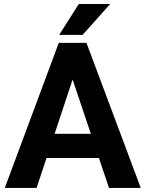

<svg xmlns="http://www.w3.org/2000/svg" viewBox="-20 -921 713 941"><path d="M464.8 -146.5H208L159.2 0H3.4L268.1 -710.9H403.8L669.9 0H514.2ZM247.6 -265.1H425.3L335.9 -531.2ZM366.2 -901.4H520L384.8 -750H270Z"/></svg>

Font: SteelSelectRoboto
Style: Roboto-Bold
Weight: 700
Designer: Google
Version: Version 2.137; 2017